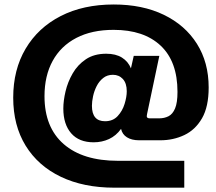

<svg xmlns="http://www.w3.org/2000/svg" viewBox="-20 -744 979 872"><path d="M500 108.4Q359.4 108.4 256.1 58.8Q152.8 9.3 96.4 -82.5Q40 -174.3 40 -300.3Q40 -427.7 96.4 -522.9Q152.8 -618.2 255.4 -670.9Q357.9 -723.6 496.6 -723.6Q627 -723.6 723.9 -676.8Q820.8 -629.9 874.3 -545.2Q927.7 -460.4 927.7 -346.7Q927.7 -259.3 897.5 -206.8Q867.2 -154.3 817.1 -130.6Q767.1 -106.9 708.5 -106.9H611.8Q578.1 -106.9 556.6 -120.4Q535.2 -133.8 529.8 -158.7Q507.3 -127.4 475.1 -112.5Q442.9 -97.7 405.3 -97.7Q338.9 -97.7 303.2 -138.7Q267.6 -179.7 267.6 -251Q267.6 -286.1 277.6 -328.9Q287.6 -371.6 310.1 -410.6Q332.5 -449.7 370.1 -474.9Q407.7 -500 462.4 -500Q505.9 -500 533.9 -482.4Q562 -464.8 574.7 -433.6L587.4 -490.2H703.6L647.9 -226.1Q646.5 -218.8 646.5 -216.3Q646.5 -206.5 660.6 -206.5H702.6Q726.6 -206.5 745.4 -216.1Q764.2 -225.6 775.1 -251.5Q786.1 -277.3 786.1 -326.7Q786.1 -464.8 709.7 -536.6Q633.3 -608.4 496.1 -608.4Q397 -608.4 326.7 -571.8Q256.3 -535.2 219.2 -467.5Q182.1 -399.9 182.1 -307.1Q182.1 -165.5 269.3 -89.6Q356.4 -13.7 515.6 -13.7H816.9V108.4ZM457 -193.4Q492.7 -193.4 514.4 -216.8Q536.1 -240.2 545.9 -272.2Q555.7 -304.2 555.7 -329.6Q555.7 -365.7 538.1 -385Q520.5 -404.3 492.7 -404.3Q466.8 -404.3 448.5 -389.6Q430.2 -375 418.9 -352.8Q407.7 -330.6 402.6 -306.6Q397.5 -282.7 397.5 -263.7Q397.5 -193.4 457 -193.4Z"/></svg>

Font: Schibsted Grotesk ExtraBold
Style: Italic
Weight: 800
Italic angle: -12°
Designer: Bakken & Baeck AS, Henrik Kongsvoll
Foundry: Schibsted ASA
Version: Version 1.100; ttfautohint (v1.8.4.7-5d5b);gftools[0.9.25]